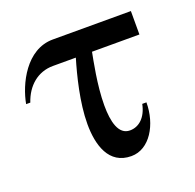

<svg xmlns="http://www.w3.org/2000/svg" viewBox="-90 -543 657 647"><g transform="rotate(-20 238.5 -220.0)"><path d="M442 -366V-450H162C66 -450 15 -343 3 -276H18C36 -330 77 -366 132 -366H214C197 -309 174 -219 174 -142C174 -67 196 10 277 10C343 10 386 -64 386 -143H371C362 -98 335 -73 302 -73C261 -73 249 -123 249 -182C249 -254 267 -339 272 -366Z"/></g></svg>

Font: XITS
Style: Regular
Weight: 400
Designer: MicroPress Inc., with final additions and corrections provided by Coen Hoffman, Elsevier (retired)
Version: Version 1.302